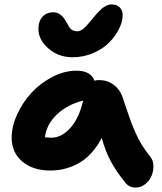

<svg xmlns="http://www.w3.org/2000/svg" viewBox="-20 -802 726 859"><path d="M305.2 -545.9Q241.2 -545.9 196.5 -585.2Q151.9 -624.5 151.9 -671.9Q151.9 -707.5 170.4 -727.3Q189 -747.1 219.2 -747.1Q252.9 -747.1 275.9 -705.1Q277.8 -702.1 281.7 -694.8Q285.6 -687.5 287.4 -684.3Q289.1 -681.2 293.5 -676Q297.9 -670.9 301.8 -668.5Q305.7 -666 311.8 -664.1Q317.9 -662.1 325.2 -662.1Q338.9 -662.1 352.3 -672.9Q365.7 -683.6 385.7 -708.3Q405.8 -732.9 411.1 -738.8Q427.2 -755.9 433.8 -762Q440.4 -768.1 453.1 -775.1Q465.8 -782.2 479 -782.2Q502.9 -782.2 515.9 -768.8Q528.8 -755.4 528.8 -733.9Q528.8 -705.6 512.7 -673.1Q496.6 -640.6 468.8 -612.1Q440.9 -583.5 397.5 -564.7Q354 -545.9 305.2 -545.9ZM205.1 -39.1Q127.4 -39.1 79.8 -79.3Q32.2 -119.6 32.2 -186Q32.2 -236.8 57.1 -291Q82 -345.2 121.8 -387.9Q161.6 -430.7 215.1 -458.3Q268.6 -485.8 321.8 -485.8Q386.2 -485.8 402.8 -440.9Q413.1 -443.8 422.9 -443.8Q460 -443.8 487.8 -423.3Q515.6 -402.8 526.9 -371.1Q533.7 -351.6 546.9 -312.3Q560.1 -272.9 567.1 -254.2Q574.2 -235.4 587.2 -206.1Q600.1 -176.8 616 -151.6Q631.8 -126.5 652.8 -100.1Q665.5 -85 666.3 -61.3Q667 -37.6 658.2 -15.9Q649.4 5.9 630.1 21.5Q610.8 37.1 586.9 37.1Q557.1 37.1 540 14.2Q501 -34.2 476.8 -78.1Q452.6 -122.1 435.1 -185.1Q414.6 -145.5 387.5 -116.2Q360.4 -86.9 329.8 -70.6Q299.3 -54.2 268.6 -46.6Q237.8 -39.1 205.1 -39.1ZM210 -186Q255.4 -186 294.4 -229.2Q333.5 -272.5 352.1 -352.1Q279.3 -333.5 233.2 -288.6Q187 -243.7 181.2 -188Q198.7 -186 210 -186Z"/></svg>

Font: Shantell Sans Irregular
Style: Bold
Weight: 700
Designer: Stephen Nixon, Anya Danilova, Shantell Martin
Foundry: Arrow Type
Version: Version 1.006;[9816181b4]